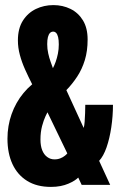

<svg xmlns="http://www.w3.org/2000/svg" viewBox="-20 -726 490 754"><path d="M180.1 8Q124.8 8 86.8 -15.5Q48.7 -39.1 29 -81.5Q9.3 -124 9.3 -181.4Q9.3 -206.8 13.4 -230.8Q17.4 -254.9 25.5 -277.7Q33.5 -300.5 45.3 -321.4Q57.1 -342.4 72.4 -360.8Q87.7 -379.3 106.4 -394.9Q91.2 -424.7 78.4 -453.3Q65.6 -481.9 58 -510.3Q50.3 -538.8 50.3 -567.4Q50.3 -614 69.8 -644.8Q89.3 -675.5 121 -690.8Q152.7 -706 189.7 -706Q226.2 -706 256.9 -691Q287.6 -675.9 305.9 -645.8Q324.1 -615.7 324.1 -570.9Q324.1 -525.6 313.1 -489.8Q302.1 -454 283.1 -425.1Q264.1 -396.2 240.6 -372L308.6 -223.6Q311.2 -231.7 312.4 -247.6Q313.6 -263.5 314.2 -281.8Q314.9 -300 314.9 -314.4H423.6Q423.6 -269.8 417 -225.9Q410.5 -182.1 398.4 -147.2Q386.2 -112.4 369.3 -94.4L412.7 0H300.7L287.3 -28.7Q281.6 -22.9 271.8 -16.6Q262 -10.4 248.4 -4.6Q234.9 1.2 217.8 4.6Q200.7 8 180.1 8ZM194.1 -100.1Q207.5 -100.1 218 -104.7Q228.5 -109.2 235.3 -114.8Q242.1 -120.4 244.3 -123.6L166.4 -285Q162.8 -278.4 159 -270.2Q155.1 -262 151.7 -252.1Q148.2 -242.2 145.2 -230.9Q142.2 -219.5 140.5 -206.1Q138.9 -192.8 138.9 -178Q138.9 -153.3 145.8 -136Q152.7 -118.7 165.4 -109.4Q178 -100.1 194.1 -100.1ZM187.8 -458.3Q193.5 -468.9 198.7 -483.4Q203.9 -498 207.4 -515.3Q210.9 -532.6 210.9 -551.8Q210.9 -569.3 208.2 -580.3Q205.5 -591.3 200.6 -596.5Q195.7 -601.8 188.9 -601.8Q181.5 -601.8 176.2 -596.5Q171 -591.1 168.2 -580.3Q165.4 -569.5 165.4 -552.6Q165.4 -533.8 169.4 -516.2Q173.3 -498.6 178.6 -483.9Q183.9 -469.3 187.8 -458.3Z"/></svg>

Font: League Mono Thin Condensed
Style: Regular
Weight: 100
Width: 1
Designer: Tyler Finck
Foundry: The League of Moveable Type / Tyler Finck
Version: Version 2.300;RELEASE